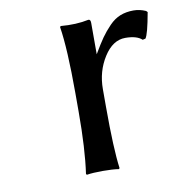

<svg xmlns="http://www.w3.org/2000/svg" viewBox="-59 -495 523 553"><g transform="rotate(-10 203.0 -218.5)"><path d="M366.2 -439.9Q384.3 -439.9 401.9 -432.1L405.8 -428.2Q394.5 -365.2 386.2 -354L377.9 -352.1Q362.8 -366.2 329.1 -366.2Q292.5 -366.2 266.4 -325Q240.2 -283.7 240.2 -231.9V-180.2Q240.2 -57.1 248 0L246.1 2.9Q227.5 0 199.2 0Q169.9 0 151.9 2.9L149.9 0Q160.2 -71.3 160.2 -180.2V-234.9Q160.2 -364.7 149.9 -429.2L151.9 -432.1Q197.3 -428.2 233.9 -436Q240.2 -436 240.2 -425.8V-334Q256.8 -362.3 268.3 -378.7Q279.8 -395 294.9 -410.6Q310.1 -426.3 327.4 -433.1Q344.7 -439.9 366.2 -439.9Z"/></g></svg>

Font: Linear Smooth
Style: Regular
Weight: 400
Designer: Philipp H. Poll, Flanker
Foundry: Philipp H. Poll, reworked by Flanker
Version: Version 1.061 | FøM Fix